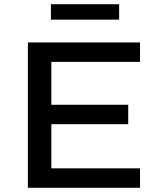

<svg xmlns="http://www.w3.org/2000/svg" viewBox="-20 -889 751 909"><path d="M112 0V-688H643V-596H223V-393H587V-301H223V-92H643V0ZM221 -796V-869H544V-796Z"/></svg>

Font: Saira Expanded Medium
Style: Regular
Weight: 500
Width: 7
Designer: Hector Gatti with collaboration of the Omnibus-Type team
Foundry: Omnibus-Type
Version: Version 1.100; ttfautohint (v1.8.3)